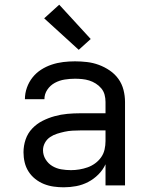

<svg xmlns="http://www.w3.org/2000/svg" viewBox="-20 -789 640 817"><path d="M251 8Q230 8 208.5 5Q187 2 167 -6Q147 -14 130 -27.5Q113 -41 101.5 -59Q90 -77 85 -98Q80 -119 80 -141Q80 -169 89 -195.5Q98 -222 117 -242Q136 -262 160.5 -274.5Q185 -287 212 -294.5Q239 -302 266.5 -304.5Q294 -307 321 -307H429V-355Q429 -371 425 -386Q421 -401 411 -413Q401 -425 387.5 -433.5Q374 -442 359.5 -446.5Q345 -451 329.5 -452.5Q314 -454 299 -454Q277 -454 255 -450.5Q233 -447 213.5 -436.5Q194 -426 181.5 -407.5Q169 -389 169 -367Q169 -367 169 -367Q169 -367 169 -367H86Q86 -367 86 -367Q86 -367 86 -367Q86 -392 94.5 -416Q103 -440 118.5 -459.5Q134 -479 155 -492.5Q176 -506 200 -514Q224 -522 249 -525Q274 -528 299 -528Q325 -528 350.5 -525Q376 -522 400.5 -513Q425 -504 447 -489Q469 -474 484 -453Q499 -432 505.5 -406.5Q512 -381 512 -355V0H429V-90Q418 -66 398.5 -46.5Q379 -27 355 -14.5Q331 -2 304.5 3Q278 8 251 8ZM282 -65Q300 -65 318 -68Q336 -71 353 -77Q370 -83 385 -94Q400 -105 410.5 -120Q421 -135 425 -153Q429 -171 429 -189V-234H321Q305 -234 288 -233Q271 -232 255 -228.5Q239 -225 223 -220Q207 -215 193 -205.5Q179 -196 171 -181Q163 -166 163 -150Q163 -129 174 -111Q185 -93 202.5 -82.5Q220 -72 240.5 -68.5Q261 -65 282 -65ZM315 -577 168 -711 232 -769 366 -623Z"/></svg>

Font: Zed Sans Extended
Style: Regular
Weight: 400
Width: 7
Designer: Belleve Invis
Foundry: Belleve Invis
Version: Version 1.0.0; ttfautohint (v1.8.4)